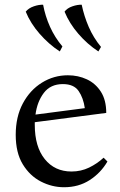

<svg xmlns="http://www.w3.org/2000/svg" viewBox="-20 -771 502 806"><path d="M249 15Q198 15 151.5 -9Q105 -33 75.5 -81.5Q46 -130 46 -205Q46 -281 76 -337Q106 -393 156 -424Q206 -455 265 -455Q308 -455 344.5 -438Q381 -421 403.5 -386Q426 -351 426 -297L126 -258Q126 -253 126 -247Q126 -155 168 -103Q210 -51 280 -51Q320 -51 354 -67.5Q388 -84 415 -109L431 -93Q403 -45 356.5 -15Q310 15 249 15ZM244 -418Q192 -418 164 -381Q136 -344 129 -290L336 -317Q330 -360 310 -389Q290 -418 244 -418ZM161 -751Q170 -703 190 -658.5Q210 -614 242 -576L231 -555Q185 -585 146.5 -629Q108 -673 88 -722Q100 -737 122 -744.5Q144 -752 161 -751ZM323 -751Q333 -703 352.5 -658Q372 -613 404 -574L393 -555Q347 -585 309 -629Q271 -673 251 -722Q262 -737 284 -744.5Q306 -752 323 -751Z"/></svg>

Font: Bona Nova SC
Style: Regular
Weight: 400
Designer: Mateusz Machalski
Foundry: Capitalics
Version: Version 4.001; ttfautohint (v1.8.4.7-5d5b)